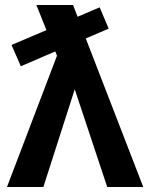

<svg xmlns="http://www.w3.org/2000/svg" viewBox="-20 -745 596 765"><path d="M63 -481 25.9 -565.9 165 -625 125 -725.1H271L289.1 -678.2L377 -715.8L413.1 -630.9L321.8 -591.8L550.8 0H407.2L277.8 -389.2L152.8 0H7.8L207 -522.9L200.2 -540Z"/></svg>

Font: Libra Sans Modern
Style: Bold
Weight: 700
Foundry: Stefan Peev, Context Ltd
Version: Version 1.000